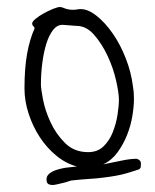

<svg xmlns="http://www.w3.org/2000/svg" viewBox="-20 -504 443 549"><path d="M383 -37Q383 -31 382.5 -27Q382 -23 378 -20Q370 -17 343.5 -9Q317 -1 274 4Q260 6 236 7.5Q212 9 185 12Q183 12 176 14.5Q169 17 160.5 19Q152 21 143.5 23Q135 25 130 25Q123 25 118 22Q113 19 113 9Q113 -1 121 -7.5Q129 -14 139.5 -17.5Q150 -21 160 -23Q170 -25 173 -25L200 -28Q169 -36 141.5 -58.5Q114 -81 94 -111.5Q74 -142 62 -178.5Q50 -215 50 -251Q50 -309 57.5 -350.5Q65 -392 79 -423Q79 -426 75.5 -429Q72 -432 72 -437Q72 -442 81.5 -450Q91 -458 104.5 -465.5Q118 -473 131.5 -478.5Q145 -484 152 -484Q156 -484 165.5 -480Q175 -476 190 -476Q195 -476 200 -477Q205 -478 211 -478Q232 -478 256.5 -458.5Q281 -439 302.5 -408Q324 -377 339.5 -337.5Q355 -298 360 -258Q362 -245 362.5 -237Q363 -229 363 -221Q363 -200 358.5 -172.5Q354 -145 343.5 -118.5Q333 -92 316.5 -69Q300 -46 275 -34Q301 -39 326.5 -44.5Q352 -50 371 -50Q383 -46 383 -37ZM320 -219Q320 -238 312 -273.5Q304 -309 288 -343.5Q272 -378 249.5 -404Q227 -430 199 -430Q197 -430 191.5 -430.5Q186 -431 179 -431.5Q172 -432 166 -432.5Q160 -433 159 -433Q143 -433 131.5 -418Q120 -403 112.5 -379Q105 -355 101 -324Q97 -293 97 -262Q97 -251 103 -219.5Q109 -188 124.5 -154.5Q140 -121 166 -95Q192 -69 232 -69Q259 -69 276 -85.5Q293 -102 302.5 -126Q312 -150 316 -175.5Q320 -201 320 -219Z"/></svg>

Font: Reenie Beanie
Style: Regular
Weight: 500
Designer: James Grieshaber
Foundry: James Grieshaber
Version: Version 1.000